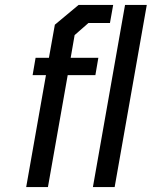

<svg xmlns="http://www.w3.org/2000/svg" viewBox="-20 -757 614 777"><path d="M86 0 166 -453H112L124 -523H178L202 -657L298 -737H438L425 -664H338L282 -615L266 -523H378L366 -453H254L174 0ZM356 0 486 -737H574L444 0Z"/></svg>

Font: Tomorrow
Style: Italic
Weight: 400
Italic angle: -10°
Designer: Tony de Marco, Monica Rizzolli
Foundry: Just in Type
Version: Version 2.002